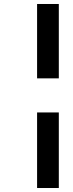

<svg xmlns="http://www.w3.org/2000/svg" viewBox="-20 -728 368 963"><path d="M166 -708H275V-335H166ZM166 -164H275V215H166Z"/></svg>

Font: Cairo SemiBold
Style: Italic
Weight: 600
Italic angle: -13°
Designer: Mohamed Gaber, Accademia di Belle Arti di Urbino and others
Foundry: Kief Type Foundry, Accademia di Belle Arti di Urbino and others
Version: Version 3.011